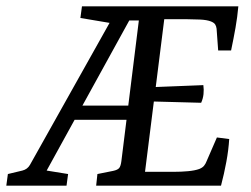

<svg xmlns="http://www.w3.org/2000/svg" viewBox="-46 -589 796 609"><path d="M259 0 263 -37 313 -47Q327 -50 332 -56Q337 -62 339 -78L400 -569H710Q707 -535 701 -501Q695 -467 687 -429H646L641 -498Q640 -506 636.5 -511.5Q633 -517 623 -521Q610 -526 588.5 -527Q567 -528 549 -528H475L448 -313L599 -319Q601 -305 599.5 -290.5Q598 -276 592 -263L442 -267L414 -44H504Q529 -44 550.5 -46Q572 -48 586 -53Q596 -57 601 -63Q606 -69 609 -77L642 -153L681 -148Q679 -114 672 -76Q665 -38 655 0ZM-26 0 -21 -37 25 -48Q41 -52 49 -66L331 -569H426L407 -524H364L102 -48L170 -37L165 0ZM160 -209 179 -254H395L389 -209ZM316 -514 209 -532 214 -569H352Z"/></svg>

Font: Rasa
Style: Italic
Weight: 400
Italic angle: -7.10001°
Designer: Anna Giedrys (Yrsa+Rasa design), David Brezina (Yrsa art-direction, Rasa art-direction, design)
Foundry: Rosetta Type Foundry
Version: Version 2.004